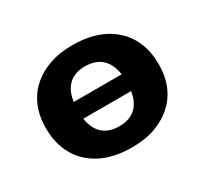

<svg xmlns="http://www.w3.org/2000/svg" viewBox="-116 -708 950 888"><g transform="rotate(-30 359.0 -264.0)"><path d="M57 -269V-259C57 -220 64 -185 77 -152C115 -58 207 10 357 10C405 10 448 4 485 -10C591 -49 657 -134 657 -259V-269C657 -308 650 -343 637 -376C599 -470 506 -538 356 -538C309 -538 267 -532 229 -518C123 -480 57 -394 57 -269ZM485 -307H229C238 -370 271 -424 356 -424C441 -424 476 -371 485 -307ZM229 -218H484C475 -156 440 -104 357 -104C273 -104 238 -155 229 -218Z"/></g></svg>

Font: Asimov
Style: XWid
Weight: 500
Designer: Google
Version: Version 2.000980; 2014